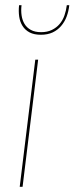

<svg xmlns="http://www.w3.org/2000/svg" viewBox="-20 -720 287 740"><path d="M51 0ZM127 -490 67 0H56L116 -490ZM137.5 -586Q111.5 -586 94.2 -595Q77 -604 67 -619.8Q57 -635.5 54 -656Q51 -676.5 53.5 -700H63Q60.5 -679.5 63.2 -660.8Q66 -642 74.5 -627.8Q83 -613.5 98.8 -604.8Q114.5 -596 138.5 -596Q162.5 -596 180.2 -604.8Q198 -613.5 210 -627.8Q222 -642 228.5 -660.8Q235 -679.5 237.5 -700H247Q244.5 -676.5 236.8 -656Q229 -635.5 215.5 -619.8Q202 -604 182.8 -595Q163.5 -586 137.5 -586Z"/></svg>

Font: Lato Hairline
Style: Italic
Weight: 100
Italic angle: -7°
Designer: Lukasz Dziedzic
Foundry: tyPoland Lukasz Dziedzic
Version: Version 2.007; 2014-02-27